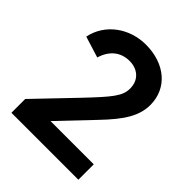

<svg xmlns="http://www.w3.org/2000/svg" viewBox="-208 -885 1014 1014"><g transform="rotate(45 298.5 -378.5)"><path d="M46 0H546V-115H223L398 -299C492 -397 536 -466 536 -548C536 -672 438 -757 294 -757C173 -757 65 -682 41 -564L160 -527C181 -598 230 -635 294 -635C355 -635 399 -597 399 -534C399 -478 366 -438 248 -314L46 -103Z"/></g></svg>

Font: Mluvka
Style: Bold
Weight: 700
Designer: Modified by Jiří Krblich, Original typeface by Gumpita Rahayu
Foundry: Gumpita Rahayu & Jiří Krblich
Version: Version 2.000;Glyphs 3.1.1 (3134)